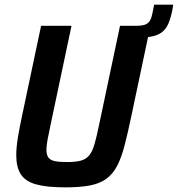

<svg xmlns="http://www.w3.org/2000/svg" viewBox="-20 -799 766 827"><path d="M508 -636 519 -688H569Q594 -688 607.5 -694Q621 -700 627.5 -713Q634 -726 638 -749L644 -779H726L723 -759Q716 -723 706 -699Q696 -675 678.5 -661Q661 -647 632 -641.5Q603 -636 558 -636ZM260 8Q181 8 135 -5Q89 -18 69.5 -48.5Q50 -79 50 -131Q50 -163 57 -206Q64 -249 76 -305L157 -688H288L199 -267Q190 -226 185 -198.5Q180 -171 180 -154Q180 -132 188.5 -120.5Q197 -109 216 -105Q235 -101 269 -101Q306 -101 328 -107Q350 -113 364 -129.5Q378 -146 387.5 -179.5Q397 -213 408 -267L497 -688H628L547 -305Q531 -228 517 -174Q503 -120 484.5 -84.5Q466 -49 437.5 -28.5Q409 -8 366.5 0Q324 8 260 8Z"/></svg>

Font: Saira SemiCondensed SemiBold
Style: Italic
Weight: 600
Width: 4
Italic angle: -12°
Designer: Hector Gatti with collaboration of the Omnibus-Type team
Foundry: Omnibus-Type
Version: Version 1.101